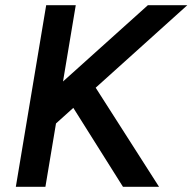

<svg xmlns="http://www.w3.org/2000/svg" viewBox="-20 -720 742 740"><path d="M149 -202 145 -336 550 -700H702ZM41 0 158 -700H272L155 0ZM454 0 230 -356 320 -427 593 0Z"/></svg>

Font: Figtree SemiBold
Style: Italic
Weight: 600
Italic angle: -9.5°
Foundry: Erik Kennedy
Version: Version 2.001;gftools[0.9.30]